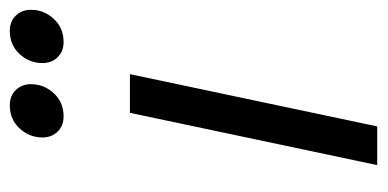

<svg xmlns="http://www.w3.org/2000/svg" viewBox="-214 -556 771 382"><g transform="rotate(-90 171.0 -365.5)"><path d="M33 0 137 -492H214L110 0ZM130 -624Q111 -624 99.5 -636Q88 -648 88 -666Q88 -692 106 -711.5Q124 -731 152 -731Q171 -731 182.5 -719Q194 -707 194 -689Q194 -663 176 -643.5Q158 -624 130 -624ZM278 -624Q259 -624 247.5 -636Q236 -648 236 -666Q236 -692 254 -711.5Q272 -731 300 -731Q319 -731 330.5 -719Q342 -707 342 -689Q342 -663 324 -643.5Q306 -624 278 -624Z"/></g></svg>

Font: Wix Madefor Text
Style: Italic
Weight: 400
Italic angle: -12°
Designer: Dalton Maag Ltd
Foundry: Dalton Maag Ltd
Version: Version 3.100